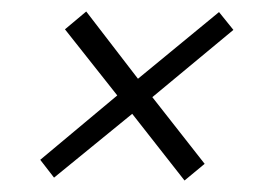

<svg xmlns="http://www.w3.org/2000/svg" viewBox="-20 -420 443 334"><path d="M301 -106 210 -222 74 -111 50 -142 184 -254 93 -369 130 -400 220 -283 361 -399 386 -368 245 -251 336 -135Z"/></svg>

Font: Kanit ExtraLight
Style: Italic
Weight: 275
Italic angle: -12°
Designer: Katatrad Team
Foundry: CadsonDemak
Version: Version 2.000; ttfautohint (v1.8.3)